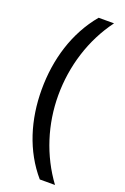

<svg xmlns="http://www.w3.org/2000/svg" viewBox="-166 -1009 631 973"><g transform="rotate(20 150.0 -522.0)"><path d="M40 -518C40 -357 86 -203 187 -86H269C177 -211 129 -364 129 -519C129 -677 177 -833 270 -958H187C86 -837 40 -681 40 -518Z"/></g></svg>

Font: Noto Sans Khmer UI SemiCondensed
Style: Regular
Weight: 400
Width: 4
Designer: Danh Hong and the Monotype Design Team
Foundry: Monotype Imaging Inc.
Version: Version 2.002